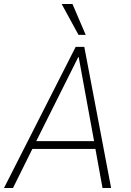

<svg xmlns="http://www.w3.org/2000/svg" viewBox="-24 -939 652 959"><path d="M-4 0 354 -705H397L531 0H488L451 -204L473 -195H119L142 -204L41 0ZM367 -654 154 -228 141 -234H465L447 -228L369 -654ZM368 -765 284 -919H338L404 -765Z"/></svg>

Font: Nunito Sans 10pt Condensed ExtraLight
Style: Italic
Weight: 250
Width: 3
Italic angle: -9°
Designer: Vernon Adams
Foundry: Vernon Adams
Version: Version 3.101;gftools[0.9.27]